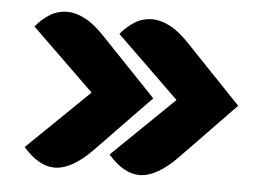

<svg xmlns="http://www.w3.org/2000/svg" viewBox="-39 -522 729 527"><g transform="rotate(5 325.5 -258.5)"><path d="M467 -103Q410 -44 362 -44Q319 -44 276 -93L446 -258L274 -425Q292 -447 313.5 -460Q335 -473 361 -473Q384 -473 410 -459.5Q436 -446 465 -415L616 -257ZM233 -103Q176 -44 128 -44Q85 -44 42 -93L212 -258L40 -425Q58 -447 79.5 -460Q101 -473 127 -473Q150 -473 176 -459.5Q202 -446 231 -415L382 -257Z"/></g></svg>

Font: Kenia
Style: Regular
Weight: 400
Designer: Julia Petretta
Foundry: Julia Petretta
Version: Version 1.001